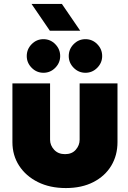

<svg xmlns="http://www.w3.org/2000/svg" viewBox="-20 -941 647 974"><path d="M314 13Q233 13 172 -17.5Q111 -48 77 -100.5Q43 -153 43 -220V-518H234V-232Q234 -204 254.5 -181.5Q275 -159 310 -159Q345 -159 364.5 -181.5Q384 -204 384 -232V-518H576V-220Q576 -153 544.5 -100.5Q513 -48 454 -17.5Q395 13 314 13ZM413.5 -571.8Q378.6 -571.8 353.6 -597.2Q328.7 -622.5 328.7 -656.6Q328.7 -691.6 353.6 -716.9Q378.6 -742.3 413.5 -742.3Q448.4 -742.3 473.4 -716.9Q498.3 -691.6 498.3 -656.6Q498.3 -622.5 473.4 -597.2Q448.4 -571.8 413.5 -571.8ZM200.5 -571.8Q165.6 -571.8 140.6 -597.2Q115.7 -622.5 115.7 -656.6Q115.7 -691.6 140.6 -716.9Q165.6 -742.3 200.5 -742.3Q235.4 -742.3 260.4 -716.9Q285.3 -691.6 285.3 -656.6Q285.3 -622.5 260.4 -597.2Q235.4 -571.8 200.5 -571.8ZM233 -785 140 -921H294L387 -785Z"/></svg>

Font: MuseoModerno Black
Style: Regular
Weight: 900
Designer: Pablo Cosgaya, Héctor Gatti, Marcela Romero, and the Authors of The MuseoModerno Project.
Foundry: Omnibus-Type Team
Version: Version 1.001